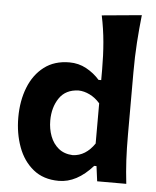

<svg xmlns="http://www.w3.org/2000/svg" viewBox="-57 -875 760 937"><g transform="rotate(5 323.0 -406.5)"><path d="M266.1 14.2Q190.4 14.2 140.6 -26.4Q90.8 -66.9 66.7 -133.3Q42.5 -199.7 42.5 -276.9Q42.5 -358.9 68.4 -424.3Q94.2 -489.7 144.5 -528.1Q194.8 -566.4 268.1 -566.4Q313 -566.4 350.8 -545.9Q388.7 -525.4 416.5 -493.7H429.7V-546.4Q429.7 -614.3 424.1 -679Q418.5 -743.7 404.8 -808.6L599.6 -826.7Q592.3 -760.7 587.6 -691.4Q583 -622.1 583 -546.4V-239.7Q583 -170.9 585.9 -115.2Q588.9 -59.6 595.7 0H453.1L443.4 -73.7H432.1Q354 14.2 266.1 14.2ZM323.2 -116.7Q386.7 -119.6 429.7 -183.1V-379.9Q407.2 -405.8 379.4 -419.4Q351.6 -433.1 324.2 -433.6Q261.2 -431.6 230.2 -386Q199.2 -340.3 199.2 -275.4Q199.2 -234.9 212.6 -199.2Q226.1 -163.6 253.4 -141.1Q280.8 -118.7 323.2 -116.7Z"/></g></svg>

Font: Pinar-FD Bold
Style: Regular
Weight: 700
Designer: Amin Abedi
Version: Version 3.000